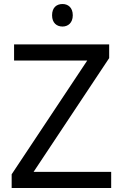

<svg xmlns="http://www.w3.org/2000/svg" viewBox="-20 -935 612 955"><path d="M291 -915C262 -915 239 -898 239 -859C239 -821 262 -803 291 -803C318 -803 342 -821 342 -859C342 -898 318 -915 291 -915ZM533 0V-80H147L523 -646V-714H50V-634H414L38 -68V0Z"/></svg>

Font: Noto Sans Kayah Li
Style: Regular
Weight: 400
Designer: Monotype Design Team, Sérgio Martins
Foundry: Monotype Imaging Inc.
Version: Version 2.002